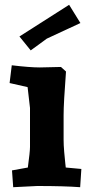

<svg xmlns="http://www.w3.org/2000/svg" viewBox="-20 -775 376 800"><path d="M319 -71 314 5Q248 0 135 0L35 5L30 -65L96 -77Q105 -143 105 -163V-325L95 -412L20 -429L29 -503Q104 -494 146 -494L234 -496L255 -477Q245 -345 245 -295V-193Q245 -171 247.5 -142Q250 -113 252 -95L254 -77ZM268 -755 315 -679Q193 -623 175 -614L108 -565L61 -623Z"/></svg>

Font: Andada
Style: Bold
Weight: 700
Designer: Carolina Giovagnoli
Foundry: Carolina Giovagnoli
Version: Version 1.003